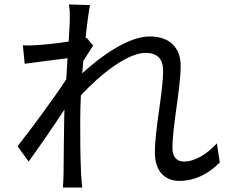

<svg xmlns="http://www.w3.org/2000/svg" viewBox="-20 -811 1040 864"><path d="M956 -166C910 -116 857 -84 807 -84C772 -84 756 -110 756 -144C756 -244 793 -415 793 -514C793 -595 746 -647 653 -647C554 -647 427 -552 350 -481C352 -500 353 -519 355 -537C370 -561 387 -588 399 -606L370 -641L365 -639C372 -708 380 -764 385 -788L290 -791C295 -766 294 -740 294 -717C294 -706 292 -671 289 -624C238 -616 180 -610 148 -608C124 -606 105 -606 83 -607L91 -524C153 -532 239 -544 284 -549C282 -518 280 -486 278 -454C228 -376 114 -222 59 -153L109 -84C157 -150 222 -245 270 -318C270 -303 269 -290 269 -280C267 -170 267 -121 266 -26C266 -10 264 19 263 33H350C348 15 346 -10 345 -27C341 -116 341 -176 341 -266C341 -301 342 -340 344 -382C435 -480 555 -573 635 -573C685 -573 714 -549 714 -492C714 -396 677 -233 677 -123C677 -41 722 3 787 3C855 3 917 -27 969 -80Z"/></svg>

Font: Noto Sans JP Regular
Style: Regular
Weight: 400
Designer: Ryoko NISHIZUKA (kana & ideographs); Paul D. Hunt (Latin, Greek & Cyrillic); Wenlong ZHANG (bopomofo); Sandoll Communica
Foundry: Adobe Systems Incorporated
Version: Version 1.004;PS 1.004;hotconv 1.0.82;makeotf.lib2.5.63406